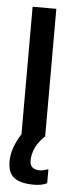

<svg xmlns="http://www.w3.org/2000/svg" viewBox="-51 -512 274 726"><g transform="rotate(5 86.5 -149.0)"><path d="M106 186Q56 186 31.5 168Q7 150 7 106Q7 56 43 0V-484H133V0Q86 44 86 97Q86 130 125 130Q134 130 156 123V176Q136 186 106 186Z"/></g></svg>

Font: Gamestation Display
Style: Regular
Weight: 400
Designer: Jonas Hecksher
Foundry: Jonas Hecksher, Playtypeª, e-types AS
Version: Version 1.003